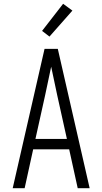

<svg xmlns="http://www.w3.org/2000/svg" viewBox="-20 -993 540 1013"><path d="M47 0 215 -735H285L453 0H390L345 -205H155L110 0ZM333 -260 282 -490Q274 -528 266 -565.5Q258 -603 250 -641Q242 -603 234 -565.5Q226 -528 218 -490L167 -260ZM241 -800 202 -830 313 -973 362 -937Z"/></svg>

Font: Iosevka Fixed Light
Style: Regular
Weight: 300
Monospace: yes
Designer: Belleve Invis
Foundry: Belleve Invis
Version: Version 32.3.0